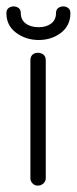

<svg xmlns="http://www.w3.org/2000/svg" viewBox="-40 -570 240 600"><path d="M78 10Q68 10 61.5 3Q55 -4 55 -13V-382Q55 -393 61.5 -399Q68 -405 78 -405Q89 -405 96 -399Q103 -393 103 -382V-13Q103 -4 96 3Q89 10 78 10ZM81 -445Q41 -445 10.5 -467.5Q-20 -490 -20 -529Q-20 -540 -13 -545Q-6 -550 3 -550Q11 -550 18 -545Q25 -540 25 -529Q25 -508 40.5 -496.5Q56 -485 81 -485Q105 -485 120 -496.5Q135 -508 135 -529Q135 -540 142 -545Q149 -550 158 -550Q166 -550 173 -545Q180 -540 180 -529Q180 -490 150.5 -467.5Q121 -445 81 -445Z"/></svg>

Font: Dongle Light
Style: Regular
Weight: 300
Designer: Yanghee Ryu
Foundry: Yanghee Ryu
Version: Version 2.000